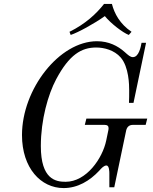

<svg xmlns="http://www.w3.org/2000/svg" viewBox="-20 -940 780 978"><path d="M334 -778 340 -762C377 -774 461 -820 514 -858C545 -820 605 -774 636 -762L650 -778C591 -818 563 -870 550 -920H510C471 -870 415 -818 334 -778ZM92 -252C92 -84 188 18 304 18C376 18 437 -19 485 -70C498 -85 510 -97 522 -97C537 -97 537 -64 537 -56V14H562L623 -277C628 -295 639 -304 658 -304H722L730 -336H420L412 -304H512C527 -304 533 -298 533 -288C533 -285 533 -281 532 -277L521 -224C502 -133 420 -14 314 -14C264 -14 188 -26 188 -196C188 -330 225 -459 266 -536C333 -662 395 -698 470 -698C510 -698 562 -685 595 -647C637 -598 638 -507 638 -479C638 -456 638 -435 637 -416H660L724 -722H701C697 -700 687 -649 657 -649C644 -649 634 -658 614 -676C580 -706 534 -730 474 -730C282 -730 92 -486 92 -252Z"/></svg>

Font: Old Standard
Style: Italic
Weight: 400
Italic angle: -15.2°
Designer: Alexey Kryukov <alexios@thessalonica.org.ru>
Version: Version 2.0